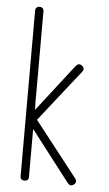

<svg xmlns="http://www.w3.org/2000/svg" viewBox="-54 -785 468 824"><g transform="rotate(5 180.0 -373.0)"><path d="M101 -215V-18Q101 0 83 0Q65 0 65 -18V-731Q65 -740 70.5 -744.5Q76 -749 83 -749Q90 -749 95.5 -744.5Q101 -740 101 -731V-373Q100 -337 101.5 -317.5Q103 -298 101 -298Q104 -295 106 -291ZM96 -242 69 -264 259 -509Q271 -524 285.5 -513.5Q300 -503 290 -488ZM300 -27Q310 -12 295.5 -1.5Q281 9 269 -6L68 -267L95 -289Z"/></g></svg>

Font: Aaram
Style: Regular
Weight: 400
Designer: Tharique Azeez
Foundry: Tharique Azeez
Version: Version 1.7